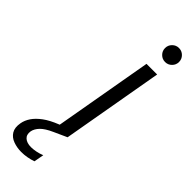

<svg xmlns="http://www.w3.org/2000/svg" viewBox="-392 -676 893 893"><g transform="rotate(45 55.0 -229.5)"><path d="M27 0 115 -501H185L97 0ZM170 -568Q151 -568 137.5 -581.5Q124 -595 124 -614Q124 -633 137.5 -646.5Q151 -660 170 -660Q189 -660 202.5 -646.5Q216 -633 216 -614Q216 -595 202.5 -581.5Q189 -568 170 -568ZM-7 201Q-35 201 -60 192Q-85 183 -97.5 162.5Q-110 142 -104 109Q-100 86 -85.5 64.5Q-71 43 -44 23Q-17 3 26 -14L85 -38L97 0L33 29Q-5 46 -22.5 64Q-40 82 -44 102Q-48 127 -33 140Q-18 153 9 153Q23 153 41 149.5Q59 146 76 139L67 188Q50 194 31 197.5Q12 201 -7 201Z"/></g></svg>

Font: DM Sans 17pt Light
Style: Italic
Weight: 300
Italic angle: -10°
Version: Version 4.004;gftools[0.9.30]